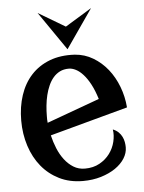

<svg xmlns="http://www.w3.org/2000/svg" viewBox="-51 -719 582 777"><g transform="rotate(-5 240.0 -331.0)"><path d="M141.1 -179.2Q147.5 -151.9 158.2 -125.7Q168.9 -99.6 184.6 -79.1Q200.2 -58.6 220.7 -45.9Q241.2 -33.2 267.1 -33.2Q301.3 -33.2 326.7 -47.4Q352.1 -61.5 368.2 -83.3Q384.3 -105 390.6 -131.1Q397 -157.2 393.1 -181.2Q406.7 -175.8 415.8 -167Q424.8 -158.2 429.9 -147.7Q435.1 -137.2 437 -126.2Q439 -115.2 439 -105Q439 -81.5 425.3 -59.8Q411.6 -38.1 387 -21.2Q362.3 -4.4 328.6 5.9Q294.9 16.1 254.9 16.1Q201.2 16.1 158.9 -4.9Q116.7 -25.9 87.4 -61.8Q58.1 -97.7 42.5 -146Q26.9 -194.3 26.9 -249Q26.9 -304.7 42.5 -351.8Q58.1 -398.9 88.6 -432.1Q119.1 -465.3 163.6 -482.4Q208 -499.5 266.1 -496.1Q306.2 -493.2 339.8 -473.1Q373.5 -453.1 398.7 -421.6Q423.8 -390.1 439.2 -349.6Q454.6 -309.1 458 -265.1ZM131.8 -257.8Q131.8 -251 131.8 -244.4Q131.8 -237.8 132.8 -231L347.2 -309.1Q336.4 -344.2 323 -369.4Q309.6 -394.5 294.9 -410.6Q280.3 -426.8 265.4 -434.3Q250.5 -441.9 236.8 -441.9Q216.3 -441.9 200.7 -434.1Q185.1 -426.3 173.6 -412.8Q162.1 -399.4 154.1 -381.3Q146 -363.3 141.1 -342.8Q136.2 -322.3 134 -300.5Q131.8 -278.8 131.8 -257.8ZM238.8 -520.5 130.9 -677.2 240.2 -612.3 348.1 -678.2Z"/></g></svg>

Font: Risque
Style: Regular
Weight: 400
Designer: Astigmatic (AOETI)
Foundry: Astigmatic (AOETI)
Version: Version 1.000